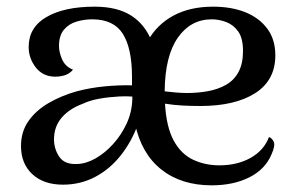

<svg xmlns="http://www.w3.org/2000/svg" viewBox="-20 -543 889 576"><path d="M169 11Q111 11 77 -20.5Q43 -52 43 -105Q43 -148 65.5 -180Q88 -212 126 -234Q164 -256 210 -269Q252 -280 295 -284Q338 -288 376 -287V-312Q376 -398 348.5 -441.5Q321 -485 257 -485Q232 -485 209 -478Q186 -471 171.5 -453.5Q157 -436 157 -405Q157 -386 166.5 -364.5Q176 -343 199 -334Q189 -322 175 -317.5Q161 -313 146 -313Q109 -313 87.5 -340.5Q66 -368 66 -402Q66 -461 119.5 -492Q173 -523 264 -523Q332 -523 374 -496Q416 -469 436 -417L422 -418Q450 -469 500 -496Q550 -523 619 -523Q674 -523 715.5 -506.5Q757 -490 781.5 -457.5Q806 -425 806 -377Q806 -302 745.5 -263.5Q685 -225 581 -225Q552 -225 526 -226.5Q500 -228 475 -232Q479 -162 501 -121.5Q523 -81 559 -64Q595 -47 638 -47Q692 -47 732 -69.5Q772 -92 787 -132Q797 -128 801.5 -117Q806 -106 795 -81Q776 -35 728 -11Q680 13 615 13Q524 13 464 -34.5Q404 -82 385 -172L394 -171Q375 -118 342 -76.5Q309 -35 265 -12Q221 11 169 11ZM212 -51Q239 -52 267 -68Q295 -84 319.5 -111Q344 -138 360 -172.5Q376 -207 377 -247Q377 -256 377 -259.5Q377 -263 377 -271L391 -252Q366 -255 336.5 -253.5Q307 -252 278.5 -247Q250 -242 229 -232Q188 -217 165 -190Q142 -163 142 -125Q142 -96 158 -72.5Q174 -49 212 -51ZM541 -264Q574 -264 604 -269.5Q634 -275 658 -288.5Q682 -302 695.5 -327Q709 -352 709 -390Q709 -428 695 -448Q681 -468 659.5 -476.5Q638 -485 615 -485Q552 -485 513.5 -430Q475 -375 474 -269Q490 -267 508 -265.5Q526 -264 541 -264Z"/></svg>

Font: Arima Thin Medium
Style: Regular
Weight: 500
Version: Version 1.100